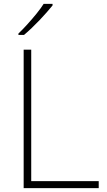

<svg xmlns="http://www.w3.org/2000/svg" viewBox="-20 -970 550 990"><path d="M102 0V-714H141V-36H489V0ZM251 -942Q238 -926 221 -906.5Q204 -887 184 -866Q164 -845 143.5 -825.5Q123 -806 104 -790H75V-797Q96 -817 121 -844.5Q146 -872 169 -900.5Q192 -929 205 -950H251Z"/></svg>

Font: Noto Sans Khmer ExtraLight
Style: Regular
Weight: 250
Version: Version 2.003